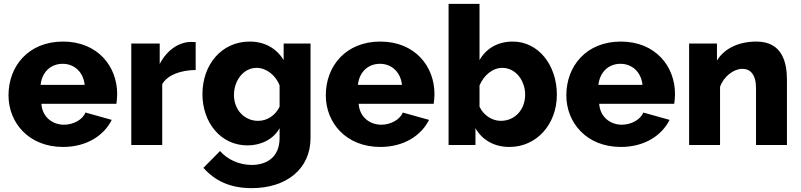

<svg xmlns="http://www.w3.org/2000/svg" viewBox="-20 -750 4141 993"><path d="M306 10C427 10 517 -48 558 -130L422 -168C407 -130 358 -105 311 -105C253 -105 199 -143 194 -213H582C584 -226 586 -245 586 -264C586 -407 485 -535 306 -535C127 -535 24 -408 24 -257C24 -115 129 10 306 10ZM190 -311C197 -377 242 -420 304 -420C365 -420 411 -377 418 -311Z M992 -388V-532C986 -533 980 -533 966 -533C903 -532 842 -489 806 -419V-525H659V0H819V-315C847 -363 915 -387 992 -388Z M1027 -263C1027 -117 1121 2 1260 2C1329 2 1394 -29 1426 -87V-36C1426 63 1359 103 1282 103C1217 103 1156 75 1118 31L1032 118C1092 185 1169 223 1282 223C1461 223 1586 124 1586 -36V-525H1447V-439C1411 -499 1350 -535 1271 -535C1127 -535 1027 -417 1027 -263ZM1426 -198C1405 -155 1364 -125 1315 -125C1244 -125 1190 -182 1190 -259C1190 -332 1238 -399 1307 -399C1356 -399 1405 -363 1426 -308Z M1947 10C2068 10 2158 -48 2199 -130L2063 -168C2048 -130 1999 -105 1952 -105C1894 -105 1840 -143 1835 -213H2223C2225 -226 2227 -245 2227 -264C2227 -407 2126 -535 1947 -535C1768 -535 1665 -408 1665 -257C1665 -115 1770 10 1947 10ZM1831 -311C1838 -377 1883 -420 1945 -420C2006 -420 2052 -377 2059 -311Z M2439 -87C2474 -26 2535 10 2615 10C2755 10 2860 -107 2860 -260C2860 -413 2765 -535 2632 -535C2554 -535 2494 -499 2460 -439V-730H2300V0H2439ZM2696 -260C2696 -184 2644 -125 2570 -125C2526 -125 2481 -153 2460 -198V-308C2482 -360 2527 -399 2578 -399C2646 -399 2696 -335 2696 -260Z M3191 10C3312 10 3402 -48 3443 -130L3307 -168C3292 -130 3243 -105 3196 -105C3138 -105 3084 -143 3079 -213H3467C3469 -226 3471 -245 3471 -264C3471 -407 3370 -535 3191 -535C3012 -535 2909 -408 2909 -257C2909 -115 3014 10 3191 10ZM3075 -311C3082 -377 3127 -420 3189 -420C3250 -420 3296 -377 3303 -311Z M4050 0V-336C4050 -424 4028 -535 3892 -535C3800 -535 3726 -499 3688 -437V-525H3544V0H3704V-301C3723 -355 3775 -394 3819 -394C3861 -394 3890 -364 3890 -295V0Z"/></svg>

Font: FIGSv2-sans-serif ExtraBold
Style: Regular
Weight: 800
Designer: Matt McInerney, Pablo Impallari, Rodrigo Fuenzalida,Mirko Velimirovic
Foundry: Matt McInerney, Pablo Impallari, Rodrigo Fuenzalida
Version: Version 4.021;hotconv 1.0.109;makeotfexe 2.5.65596